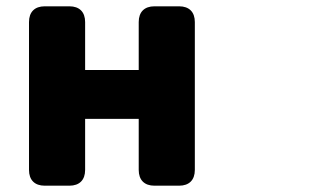

<svg xmlns="http://www.w3.org/2000/svg" viewBox="-20 -549 1040 609"><path d="M72 -479V-10C72 22 90 40 122 40H200C232 40 250 22 250 -10V-172H420V-10C420 22 438 40 470 40H548C580 40 598 22 598 -10V-479C598 -511 580 -529 548 -529H470C438 -529 420 -511 420 -479V-327H250V-479C250 -511 232 -529 200 -529H122C90 -529 72 -511 72 -479Z"/></svg>

Font: コーポレート・ロゴ（ラウンド）ver3 Bold
Style: Regular
Weight: 700
Designer: [KANA_main] LOGOTYPE.JP [Source Han Sans] Ryoko NISHIZUKA 西塚涼子 (kana, bopomofo & ideographs); Paul D. Hunt (Latin, Greek
Version: Version 12.001;FEAKit 1.0